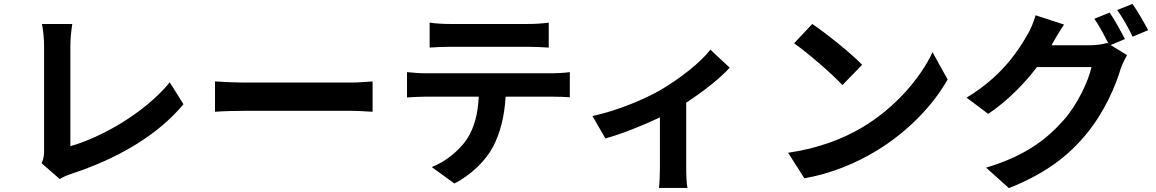

<svg xmlns="http://www.w3.org/2000/svg" viewBox="-20 -884 5980 993"><path d="M289 42C313 27 335 20 349 15C584 -62 792 -181 929 -345L858 -458C730 -302 507 -174 344 -128V-647C344 -686 348 -722 354 -760H197C203 -732 208 -685 208 -647V-105C208 -82 207 -65 195 -40Z M1092 -306C1129 -309 1196 -311 1253 -311H1790C1832 -311 1883 -307 1907 -306V-463C1881 -461 1836 -457 1790 -457H1253C1201 -457 1128 -460 1092 -463Z M2710 -642C2745 -642 2783 -640 2818 -638V-767C2784 -762 2744 -760 2710 -760H2308C2275 -760 2234 -762 2202 -767V-638C2232 -640 2274 -642 2309 -642ZM2181 -505C2150 -505 2115 -508 2085 -511V-380C2113 -382 2152 -384 2181 -384H2456C2452 -300 2435 -225 2394 -163C2354 -105 2284 -47 2213 -20L2330 65C2419 20 2496 -58 2531 -127C2567 -197 2589 -281 2595 -384H2836C2864 -384 2902 -383 2927 -381V-511C2900 -507 2857 -505 2836 -505Z M3654 -627C3604 -562 3499 -479 3397 -419C3318 -373 3173 -311 3044 -284L3111 -168C3195 -191 3305 -235 3393 -277V-20C3393 15 3391 68 3388 88H3536C3530 68 3529 15 3529 -20V-353C3620 -412 3707 -482 3754 -534Z M4181 -760 4087 -660C4160 -609 4285 -500 4337 -444L4439 -549C4381 -609 4251 -713 4181 -760ZM4056 -94 4140 38C4281 14 4410 -42 4511 -103C4672 -200 4805 -338 4881 -473L4803 -614C4740 -479 4609 -326 4439 -225C4342 -167 4212 -116 4056 -94Z M5798 -682C5779 -719 5744 -783 5719 -819L5640 -787C5665 -751 5693 -698 5713 -658L5706 -662C5684 -655 5650 -650 5619 -650H5418L5421 -655C5433 -677 5459 -722 5483 -757L5336 -805C5327 -771 5307 -725 5291 -700C5242 -614 5155 -485 4979 -379L5091 -295C5190 -362 5277 -450 5343 -537H5625C5609 -463 5551 -342 5483 -265C5395 -165 5284 -78 5080 -17L5198 89C5386 14 5506 -77 5601 -194C5692 -305 5749 -438 5776 -528C5784 -552 5798 -580 5809 -599L5724 -651ZM5758 -832C5786 -794 5818 -736 5838 -694L5918 -728C5900 -763 5863 -827 5837 -864Z"/></svg>

Font: Noto Sans CJK KR Bold
Style: Regular
Weight: 700
Designer: Ryoko NISHIZUKA (kana & ideographs); Paul D. Hunt (Latin, Greek & Cyrillic); Wenlong ZHANG (bopomofo); Sandoll Communica
Foundry: Adobe Systems Incorporated
Version: Version 1.004;PS 1.004;hotconv 1.0.82;makeotf.lib2.5.63406